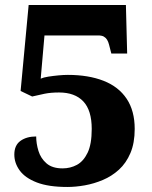

<svg xmlns="http://www.w3.org/2000/svg" viewBox="-20 -734 604 764"><path d="M248 10Q173 10 126.5 -8Q80 -26 58.5 -55.5Q37 -85 37 -119Q37 -156 61.5 -173.5Q86 -191 124 -191Q124 -163 133 -133.5Q142 -104 165 -84Q188 -64 229 -64Q260 -64 286 -78Q312 -92 328.5 -126Q345 -160 345 -221Q345 -295 311.5 -330.5Q278 -366 215 -366Q182 -366 157.5 -361Q133 -356 108 -350L62 -372L94 -714H481L486 -521H423L414 -556Q411 -568 406 -576Q401 -584 393 -588.5Q385 -593 370 -593H157L142 -421Q153 -426 172 -429Q191 -432 212 -434Q233 -436 250 -436Q332 -436 392 -412.5Q452 -389 484 -341Q516 -293 516 -221Q516 -165 499 -125Q482 -85 453.5 -59Q425 -33 389.5 -18Q354 -3 317.5 3.5Q281 10 248 10Z"/></svg>

Font: Noto Serif Tibetan ExtraBold
Style: Regular
Weight: 800
Version: Version 2.103